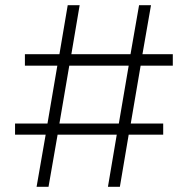

<svg xmlns="http://www.w3.org/2000/svg" viewBox="-20 -720 724 740"><path d="M121 0 156 -201H38V-244H163L201 -467H76V-511H209L241 -700H287L255 -511H483L516 -700H562L529 -511H646V-467H522L484 -244H609V-201H476L442 0H396L430 -201H202L167 0ZM209 -244H438L476 -467H247Z"/></svg>

Font: Readex Pro ExtraLight
Style: Regular
Weight: 200
Designer: Bonnie Shaver-Troup, Thomas Jockin
Foundry: Lexend
Version: Version 1.203; ttfautohint (v1.8.3)